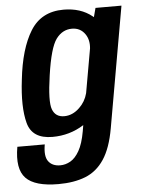

<svg xmlns="http://www.w3.org/2000/svg" viewBox="-91 -645 676 921"><g transform="rotate(-5 247.0 -184.0)"><path d="M153.5 231.5Q40 231.5 -3.2 186.5Q-46.5 141.5 -28 36H104Q94 92.5 112.8 117.5Q131.5 142.5 169.5 142.5Q195 142.5 218.8 129Q242.5 115.5 261.5 82.2Q280.5 49 291 -10.5L296 -40Q227.5 3.5 144.5 3.5Q46.5 3.5 26 -74.8Q5.5 -153 21.5 -282.5Q37.5 -430.5 90 -515.2Q142.5 -600 249.5 -600Q332 -600 386.5 -556Q389 -554 392 -551.5L403.5 -595H528.5L426 -12.5Q409.5 81 374 134.5Q338.5 188 283.5 209.8Q228.5 231.5 153.5 231.5ZM360.5 -404Q364.5 -445 345 -473Q322.5 -505.5 282 -505.5Q236 -505.5 205.8 -464.8Q175.5 -424 156.5 -292Q138 -167 152.5 -128.8Q167 -90.5 209 -90.5Q249.5 -90.5 283 -123Q312.5 -151 323 -191.5Z"/></g></svg>

Font: Anybody SemiBold
Style: Italic
Weight: 600
Italic angle: -10°
Designer: Tyler Finck
Foundry: Etcetera Type Company
Version: Version 1.010; ttfautohint (v1.8.3) -l 8 -r 50 -G 200 -x 14 